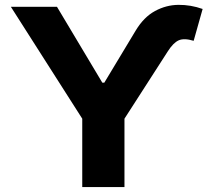

<svg xmlns="http://www.w3.org/2000/svg" viewBox="-20 -755 849 775"><path d="M388.2 -404.8V-421.4H405.8V-404.8ZM23.9 -727.5H210L397 -414.6L527.8 -631.8Q560.5 -686 605.5 -710.4Q650.4 -734.9 700.2 -735.4Q750 -735.8 797.9 -718.8L761.7 -590.3Q722.7 -602.1 700.9 -592Q679.2 -582 657.7 -548.3L482.4 -275.9V0H312V-275.9Z"/></svg>

Font: Inter 18pt ExtraBold
Style: Regular
Weight: 800
Designer: Rasmus Andersson
Foundry: rsms
Version: Version 4.001;git-66647c0bb